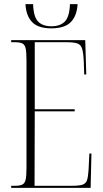

<svg xmlns="http://www.w3.org/2000/svg" viewBox="-20 -908 499 928"><path d="M228 -771Q164 -771 135 -801.5Q106 -832 103 -888H140Q142 -827 164 -804Q186 -781 229 -781Q271 -781 293.5 -804Q316 -827 318 -888H355Q352 -832 322.5 -801.5Q293 -771 228 -771ZM34 0V-10H52Q76 -10 88 -16Q100 -22 104 -40Q108 -58 108 -95V-618Q108 -656 104 -674Q100 -692 88 -698Q76 -704 52 -704H34V-714H392L397 -548H387L385 -610Q383 -652 377 -672Q371 -692 354 -698Q337 -704 301 -704H148V-380H341V-370H148L147 -10H328Q363 -10 379 -15.5Q395 -21 400.5 -37Q406 -53 408 -86L412 -166H422L418 0Z"/></svg>

Font: Noto Serif Display ExtraCondensed ExtraLight
Style: Regular
Weight: 200
Width: 2
Designer: Monotype Design Team
Foundry: Monotype Imaging Inc.
Version: Version 2.009